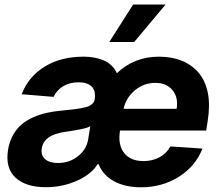

<svg xmlns="http://www.w3.org/2000/svg" viewBox="-20 -797 954 828"><path d="M587.4 10.7Q519.9 10.7 471.9 -15.3Q424 -41.2 405.2 -89.1H401.3Q372.5 -44 310.4 -16.9Q248.2 10.3 177.6 10.3Q90.6 10.3 46.2 -31.6Q1.8 -73.5 14.9 -152.3Q21 -187.9 36.8 -215.6Q52.6 -243.3 74 -261.2Q95.5 -279.1 124.6 -291.7Q153.8 -304.3 183.2 -310.7Q212.7 -317.1 247.9 -320.3Q269.5 -322.4 281.6 -323.7Q293.7 -324.9 309.5 -327.1Q325.3 -329.2 333.5 -331Q341.6 -332.7 351.7 -335.4Q361.9 -338.1 366.8 -341.1Q371.8 -344.1 377.1 -348.4Q382.5 -352.6 384.9 -357.8Q387.4 -362.9 388.5 -369.3V-371.4Q393.8 -404.8 375.5 -423.5Q357.2 -442.1 318.9 -442.1Q279.8 -442.1 252 -424.9Q224.1 -407.7 211.3 -379.3L73.5 -390.6Q102.6 -466.3 172.2 -509.4Q241.8 -552.6 340.9 -552.6Q364.7 -552.6 385.7 -548.8Q406.6 -545.1 426 -537.1Q445.3 -529.1 460.4 -514.9Q475.5 -500.7 484 -481.2Q558.6 -552.6 665.5 -552.6Q720.2 -552.6 763.5 -535.3Q806.8 -518.1 836.3 -483.5Q865.8 -448.9 876.2 -397Q886.7 -345.2 875.7 -275.6L869.3 -234H497.5V-233.7Q487.6 -172.9 515.1 -137.6Q542.6 -102.3 599.1 -102.3Q637.1 -102.3 667.6 -118.6Q698.2 -134.9 714.8 -165.5L853 -156.2Q823.5 -80.3 751.6 -34.8Q679.7 10.7 587.4 10.7ZM229.8 -94.1Q279.1 -94.1 315.9 -122.9Q352.6 -151.6 360.1 -195L369.3 -252.8Q363.6 -249.3 354.8 -246.3Q345.9 -243.3 331.3 -240.4Q316.8 -237.6 308.9 -236Q301.1 -234.4 282.1 -231.5Q263.1 -228.7 261 -228.3Q169.4 -215.9 160.2 -157.3Q155.5 -127.1 174.5 -110.6Q193.5 -94.1 229.8 -94.1ZM513.1 -327.8H741.8Q749.6 -376.8 723.9 -408.2Q698.2 -439.6 649.5 -439.6Q599.8 -439.6 561.4 -407.3Q523.1 -375 513.1 -327.8ZM451.3 -615.8 554 -777.3H693.9L558.6 -615.8Z"/></svg>

Font: Karasuma Gothic
Style: Bold Italic
Weight: 700
Italic angle: 9.39998°
Designer: Rasmus Andersson / Ryoko Nishizuka
Foundry: Genbu
Version: Version 1.00